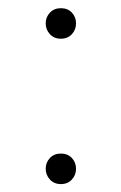

<svg xmlns="http://www.w3.org/2000/svg" viewBox="-20 -451 301 476"><path d="M93.3 -393.1Q93.3 -377.4 103.8 -366.2Q114.3 -355 130.9 -355Q147.9 -355 158.2 -366.2Q168.5 -377.4 168.5 -393.1Q168.5 -408.7 158.2 -419.7Q147.9 -430.7 130.9 -430.7Q114.3 -430.7 103.8 -419.7Q93.3 -408.7 93.3 -393.1ZM93.3 -32.7Q93.3 -17.1 103.8 -5.9Q114.3 5.4 130.9 5.4Q147.9 5.4 158.2 -5.9Q168.5 -17.1 168.5 -32.7Q168.5 -48.3 158.2 -59.3Q147.9 -70.3 130.9 -70.3Q114.3 -70.3 103.8 -59.3Q93.3 -48.3 93.3 -32.7Z"/></svg>

Font: Estedad VF
Style: Regular
Weight: 100
Designer: Amin Abedi
Version: Version 7.3